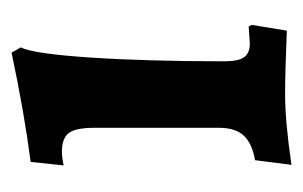

<svg xmlns="http://www.w3.org/2000/svg" viewBox="-116 -397 524 332"><g transform="rotate(-90 146.0 -231.0)"><path d="M35 -52Q64 -57 77.5 -71.5Q91 -86 91 -114V-330Q91 -362 82 -374Q73 -386 49 -386Q41 -386 26 -383L32 -440Q117 -451 221 -473L230 -457Q219 -435 212.5 -336.5Q206 -238 206 -105Q206 -81 213 -71Q220 -61 237 -61L266 -63L269 -58L259 3Q188 0 149 0Q102 0 27 11Z"/></g></svg>

Font: Alegreya
Style: Bold
Weight: 700
Designer: Juan Pablo del Peral
Foundry: Huerta Tipografica
Version: Version 2.008; ttfautohint (v1.8)